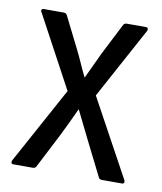

<svg xmlns="http://www.w3.org/2000/svg" viewBox="-63 -539 500 591"><g transform="rotate(10 187.5 -243.5)"><path d="M17 0Q13 0 11.5 -3.5Q10 -7 12 -11L143 -251L22 -476Q19 -480 20.5 -483.5Q22 -487 27 -487H89Q97 -487 100 -481L150 -381Q159 -363 168.5 -341.5Q178 -320 187 -302H188Q197 -321 207 -342.5Q217 -364 226 -383L276 -481Q279 -487 287 -487H347Q351 -487 352.5 -483.5Q354 -480 352 -476L231 -253L363 -11Q365 -7 363.5 -3.5Q362 0 358 0H294Q287 0 284 -6L231 -112Q220 -134 209 -156.5Q198 -179 187 -201H186Q176 -179 165 -156Q154 -133 143 -111L89 -6Q86 0 78 0Z"/></g></svg>

Font: Sofia Sans Cond
Style: Regular
Weight: 400
Width: 3
Designer: Botio Nikoltchev, Ani Petrova
Foundry: lettersoup
Version: Version 4.100; ttfautohint (v1.8.3)